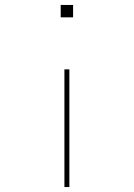

<svg xmlns="http://www.w3.org/2000/svg" viewBox="-20 -540 540 775"><path d="M225 -470V-520H275V-470ZM240 215V-260H260V215Z"/></svg>

Font: Iosevka SS04 Thin
Style: Regular
Weight: 100
Monospace: yes
Designer: Belleve Invis
Foundry: Belleve Invis
Version: Version 19.0.0; ttfautohint (v1.8.4)